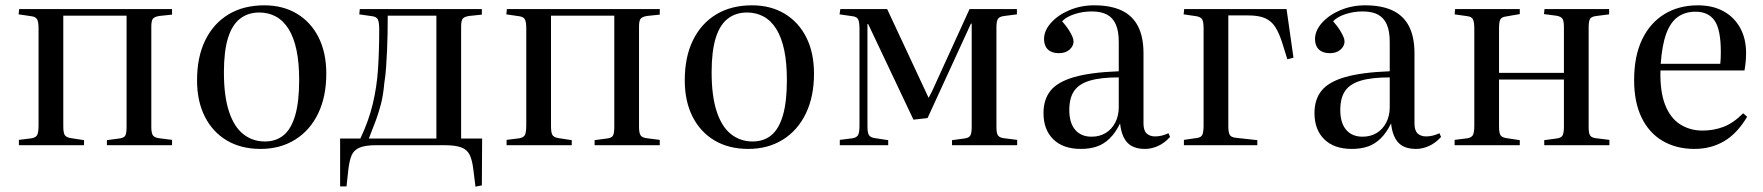

<svg xmlns="http://www.w3.org/2000/svg" viewBox="-20 -546 6628 722"><path d="M51 0V-20L99 -26Q115 -29 120 -38.5Q125 -48 125 -76V-439Q125 -464 119.5 -473.5Q114 -483 98 -485L50 -492L52 -512H627V-491L579 -486Q561 -483 555 -475.5Q549 -468 549 -446V-68Q549 -46 555 -37Q561 -28 580 -26L627 -20V0H382V-19L427 -25Q446 -27 451 -36Q456 -45 456 -69V-487H218V-72Q218 -48 223 -39Q228 -30 244 -27L296 -19V0Z M960 14Q887 14 833.5 -17.5Q780 -49 750.5 -107Q721 -165 721 -244Q721 -332 752 -395Q783 -458 839.5 -492Q896 -526 974 -526Q1044 -526 1096.5 -494.5Q1149 -463 1178 -405.5Q1207 -348 1207 -269Q1207 -183 1176.5 -119.5Q1146 -56 1090 -21Q1034 14 960 14ZM976 -14Q1018 -14 1046.5 -37.5Q1075 -61 1090 -112Q1105 -163 1105 -245Q1105 -310 1095 -357.5Q1085 -405 1065.5 -436.5Q1046 -468 1018 -483.5Q990 -499 955 -499Q913 -499 883 -476Q853 -453 837.5 -403.5Q822 -354 822 -274Q822 -185 841 -127Q860 -69 895 -41.5Q930 -14 976 -14Z M1768 156 1760 92Q1756 57 1746.5 37Q1737 17 1715 8.5Q1693 0 1651 0H1394Q1354 0 1332.5 9Q1311 18 1302.5 37.5Q1294 57 1290 91L1283 155H1259V-25H1335Q1366 -90 1381.5 -154Q1397 -218 1401.5 -286.5Q1406 -355 1406 -435Q1406 -462 1401 -472.5Q1396 -483 1380 -485L1331 -492L1333 -512H1792V-491L1744 -486Q1725 -483 1719.5 -475Q1714 -467 1714 -446V-25H1793L1792 151ZM1367 -25H1621V-487H1438Q1438 -453 1437.5 -420.5Q1437 -388 1435.5 -357Q1434 -326 1432 -295Q1430 -264 1425 -232Q1421 -188 1413 -156.5Q1405 -125 1394 -95Q1383 -65 1367 -25Z M1885 0V-20L1933 -26Q1949 -29 1954 -38.5Q1959 -48 1959 -76V-439Q1959 -464 1953.5 -473.5Q1948 -483 1932 -485L1884 -492L1886 -512H2461V-491L2413 -486Q2395 -483 2389 -475.5Q2383 -468 2383 -446V-68Q2383 -46 2389 -37Q2395 -28 2414 -26L2461 -20V0H2216V-19L2261 -25Q2280 -27 2285 -36Q2290 -45 2290 -69V-487H2052V-72Q2052 -48 2057 -39Q2062 -30 2078 -27L2130 -19V0Z M2794 14Q2721 14 2667.5 -17.5Q2614 -49 2584.5 -107Q2555 -165 2555 -244Q2555 -332 2586 -395Q2617 -458 2673.5 -492Q2730 -526 2808 -526Q2878 -526 2930.5 -494.5Q2983 -463 3012 -405.5Q3041 -348 3041 -269Q3041 -183 3010.5 -119.5Q2980 -56 2924 -21Q2868 14 2794 14ZM2810 -14Q2852 -14 2880.5 -37.5Q2909 -61 2924 -112Q2939 -163 2939 -245Q2939 -310 2929 -357.5Q2919 -405 2899.5 -436.5Q2880 -468 2852 -483.5Q2824 -499 2789 -499Q2747 -499 2717 -476Q2687 -453 2671.5 -403.5Q2656 -354 2656 -274Q2656 -185 2675 -127Q2694 -69 2729 -41.5Q2764 -14 2810 -14Z M3138 0V-20L3186 -26Q3202 -29 3207 -38.5Q3212 -48 3212 -74V-438Q3212 -463 3207 -473Q3202 -483 3186 -485L3137 -492L3140 -512H3316L3472 -178L3485 -203L3626 -512H3804V-492L3757 -486Q3739 -484 3733 -475.5Q3727 -467 3727 -443V-67Q3727 -45 3733 -36.5Q3739 -28 3757 -26L3805 -20V0H3560V-19L3605 -25Q3623 -27 3628.5 -36Q3634 -45 3634 -68V-457H3631L3468 -102L3415 -96L3245 -455L3242 -456V-70Q3242 -48 3247 -39Q3252 -30 3267 -27L3320 -19V0Z M4044 14Q3978 14 3941 -22Q3904 -58 3904 -121Q3904 -172 3930.5 -205Q3957 -238 4019 -256Q4081 -274 4187 -278V-388Q4187 -429 4176 -454Q4165 -479 4143 -491Q4121 -503 4085 -503Q4052 -503 4021 -493Q3990 -483 3974 -466Q3990 -448 3999 -433.5Q4008 -419 4012.5 -408.5Q4017 -398 4017 -390Q4017 -373 4002 -359.5Q3987 -346 3962 -346Q3935 -346 3920.5 -360Q3906 -374 3906 -399Q3906 -431 3932.5 -460.5Q3959 -490 4002 -508Q4045 -526 4094 -526Q4157 -526 4198 -506.5Q4239 -487 4259.5 -447Q4280 -407 4280 -346V-82Q4280 -55 4292 -44Q4304 -33 4324 -33Q4336 -33 4348.5 -36Q4361 -39 4374 -45L4380 -31Q4358 -7 4333.5 3.5Q4309 14 4286 14Q4241 14 4219 -10Q4197 -34 4192 -82Q4175 -47 4153 -25.5Q4131 -4 4104.5 5Q4078 14 4044 14ZM4085 -32Q4115 -32 4138 -46Q4161 -60 4174 -85.5Q4187 -111 4187 -143V-255Q4120 -255 4079 -243Q4038 -231 4019.5 -204.5Q4001 -178 4001 -132Q4001 -84 4023 -58Q4045 -32 4085 -32Z M4432 0V-20L4480 -27Q4497 -29 4501.5 -39.5Q4506 -50 4506 -75V-439Q4506 -463 4501 -472.5Q4496 -482 4479 -485L4431 -492L4433 -512H4818L4844 -329L4821 -323L4802 -384Q4790 -422 4775.5 -444.5Q4761 -467 4737.5 -477.5Q4714 -488 4674 -488H4599V-71Q4599 -49 4604 -39.5Q4609 -30 4626 -28L4708 -19V0Z M5063 14Q4997 14 4960 -22Q4923 -58 4923 -121Q4923 -172 4949.5 -205Q4976 -238 5038 -256Q5100 -274 5206 -278V-388Q5206 -429 5195 -454Q5184 -479 5162 -491Q5140 -503 5104 -503Q5071 -503 5040 -493Q5009 -483 4993 -466Q5009 -448 5018 -433.5Q5027 -419 5031.5 -408.5Q5036 -398 5036 -390Q5036 -373 5021 -359.5Q5006 -346 4981 -346Q4954 -346 4939.5 -360Q4925 -374 4925 -399Q4925 -431 4951.5 -460.5Q4978 -490 5021 -508Q5064 -526 5113 -526Q5176 -526 5217 -506.5Q5258 -487 5278.5 -447Q5299 -407 5299 -346V-82Q5299 -55 5311 -44Q5323 -33 5343 -33Q5355 -33 5367.5 -36Q5380 -39 5393 -45L5399 -31Q5377 -7 5352.5 3.5Q5328 14 5305 14Q5260 14 5238 -10Q5216 -34 5211 -82Q5194 -47 5172 -25.5Q5150 -4 5123.5 5Q5097 14 5063 14ZM5104 -32Q5134 -32 5157 -46Q5180 -60 5193 -85.5Q5206 -111 5206 -143V-255Q5139 -255 5098 -243Q5057 -231 5038.5 -204.5Q5020 -178 5020 -132Q5020 -84 5042 -58Q5064 -32 5104 -32Z M5450 0V-20L5498 -26Q5514 -29 5519 -38.5Q5524 -48 5524 -74V-438Q5524 -463 5519 -473Q5514 -483 5499 -485L5450 -492L5452 -512H5695V-493L5643 -484Q5627 -482 5622 -473Q5617 -464 5617 -440V-272H5861V-444Q5861 -467 5855.5 -475.5Q5850 -484 5832 -487L5786 -493L5788 -512H6031V-492L5984 -486Q5965 -484 5959.5 -475.5Q5954 -467 5954 -443V-67Q5954 -45 5959.5 -36.5Q5965 -28 5983 -26L6032 -20V0H5787V-19L5832 -25Q5850 -27 5855.5 -36Q5861 -45 5861 -68V-247H5617V-70Q5617 -47 5622 -38.5Q5627 -30 5642 -27L5695 -19V0Z M6352 14Q6284 14 6232.5 -16Q6181 -46 6153 -104Q6125 -162 6125 -245Q6125 -335 6155 -397.5Q6185 -460 6239 -493Q6293 -526 6365 -526Q6420 -526 6460.5 -504Q6501 -482 6523.5 -441.5Q6546 -401 6546 -347Q6546 -330 6544.5 -314Q6543 -298 6540 -281H6224Q6222 -202 6241.5 -152Q6261 -102 6298 -78.5Q6335 -55 6382 -55Q6424 -55 6461 -69Q6498 -83 6535 -120L6550 -107Q6512 -43 6462.5 -14.5Q6413 14 6352 14ZM6225 -306H6449Q6450 -315 6450.5 -326.5Q6451 -338 6451 -351Q6451 -435 6427.5 -468.5Q6404 -502 6356 -502Q6317 -502 6289.5 -482.5Q6262 -463 6246 -420Q6230 -377 6225 -306Z"/></svg>

Font: Literata 60pt
Style: Regular
Weight: 400
Designer: Latin by Veronika Burian and Jose Scaglione. Greek by Irene Vlachou. Cyrillic by Vera Evstafieva.
Foundry: TypeTogether
Version: Version 3.002